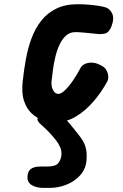

<svg xmlns="http://www.w3.org/2000/svg" viewBox="-20 -571 586 912"><path d="M242.5 10Q214 10 184.2 0Q154.5 -10 130.2 -32.5Q106 -55 93.8 -92.8Q81.5 -130.5 88 -186Q93.5 -238 103 -290.2Q112.5 -342.5 130 -389.5Q147.5 -436.5 176 -472.8Q204.5 -509 247.2 -530Q290 -551 350.5 -551Q374.5 -551 401 -548.8Q427.5 -546.5 449.8 -543Q472 -539.5 483 -535.5Q502 -529 512.8 -506.8Q523.5 -484.5 510.5 -448.5Q499 -416.5 478.8 -411.8Q458.5 -407 435 -410.5Q409.5 -413.5 380.5 -416Q351.5 -418.5 339 -418.5Q311.5 -418.5 292.8 -401.2Q274 -384 261.5 -356Q249 -328 241.8 -296Q234.5 -264 230.8 -233.8Q227 -203.5 224.5 -182Q223.5 -168 227.2 -154.8Q231 -141.5 238.8 -133.2Q246.5 -125 257 -125Q270.5 -125 289 -142.8Q307.5 -160.5 327 -189Q346.5 -217.5 363.5 -250Q373.5 -267.5 400.2 -272.5Q427 -277.5 457 -262Q477.5 -252.5 485.8 -237.2Q494 -222 494.2 -207.2Q494.5 -192.5 489.5 -184Q462.5 -134 424.5 -89.5Q386.5 -45 340.5 -17.5Q294.5 10 242.5 10ZM184.5 321.5Q154.5 321.5 132.2 309Q110 296.5 110.5 270.5Q111 243 126.5 231.5Q142 220 172 220H202Q243.5 220 256 204.8Q268.5 189.5 271 171Q274.5 148 266 128.8Q257.5 109.5 246.5 96Q229 73.5 212 56Q195 38.5 169.5 15.5Q153.5 1 159.2 -12Q165 -25 181.8 -33Q198.5 -41 214.5 -41Q236.5 -41 252.2 -34.2Q268 -27.5 282 -14.5Q298 1 309.8 15Q321.5 29 332.8 43.2Q344 57.5 357.5 74.5Q376.5 98 385.2 124Q394 150 391 188.5Q388 231 361.5 260.8Q335 290.5 296.2 306Q257.5 321.5 216 321.5Z"/></svg>

Font: Edu NSW ACT Hand Pre
Style: Regular
Weight: 400
Designer: Tina and Corey Anderson, Eben Sorkin, Mirko Velimirovic
Foundry: Sorkin Type Co.
Version: Version 2.000